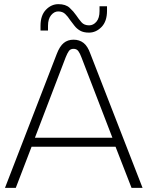

<svg xmlns="http://www.w3.org/2000/svg" viewBox="-20 -904 710 924"><path d="M4 0 253 -644Q267 -681 286.5 -697Q306 -713 334 -713Q362 -713 382 -697.5Q402 -682 415 -645L666 0H613L536 -198H132L56 0ZM148 -241H521L372 -628Q365 -647 357 -658Q349 -669 334 -669Q319 -669 311.5 -658.5Q304 -648 296 -628ZM408 -747Q382 -747 365.5 -756.5Q349 -766 338 -780.5Q327 -795 317 -808Q307 -824 294 -836.5Q281 -849 260 -849Q241 -849 226 -831Q211 -813 211 -780V-757H175V-780Q175 -830 201 -857Q227 -884 261 -884Q296 -884 315 -866.5Q334 -849 347 -830Q359 -812 372 -797Q385 -782 409 -782Q429 -782 444 -799.5Q459 -817 459 -851V-874H495V-852Q495 -801 468.5 -774Q442 -747 408 -747Z"/></svg>

Font: MuseoModerno Thin ExtraLight
Style: Regular
Weight: 250
Version: Version 1.002